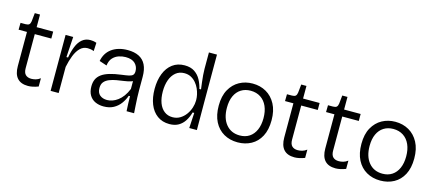

<svg xmlns="http://www.w3.org/2000/svg" viewBox="-52 -1192 3865 1704"><g transform="rotate(15 1881.0 -340.5)"><path d="M230 10Q164 10 131 -27Q98 -64 98 -137V-451H21L22 -514H67Q91 -514 101 -523Q111 -532 114 -553L122 -630H170V-514H322V-450H170V-137Q170 -96 189 -77.5Q208 -59 242 -59Q261 -59 282 -64.5Q303 -70 324 -86V-10Q298 0 274 5Q250 10 230 10Z M436 0V-282V-514H506L494 -326H509Q519 -385 537.5 -430.5Q556 -476 587 -501.5Q618 -527 662 -527Q674 -527 687.5 -525Q701 -523 718 -517L714 -440Q699 -446 685 -448.5Q671 -451 657 -451Q617 -451 588.5 -423Q560 -395 541 -347Q522 -299 510 -240V0Z M924 12Q882 12 848 -3.5Q814 -19 794.5 -51.5Q775 -84 775 -133Q775 -170 787.5 -197.5Q800 -225 827.5 -245.5Q855 -266 899.5 -279.5Q944 -293 1007 -301Q1048 -306 1073 -311.5Q1098 -317 1108.5 -328.5Q1119 -340 1119 -363Q1119 -405 1090.5 -433.5Q1062 -462 1003 -462Q973 -462 941.5 -452Q910 -442 886.5 -417Q863 -392 857 -346L788 -369Q795 -406 812.5 -435Q830 -464 858 -484.5Q886 -505 923 -516Q960 -527 1005 -527Q1066 -527 1108 -506Q1150 -485 1171.5 -442Q1193 -399 1193 -331V-211Q1193 -179 1194.5 -142Q1196 -105 1198.5 -68.5Q1201 -32 1203 0H1134Q1132 -36 1130.5 -69.5Q1129 -103 1129 -137H1117Q1104 -98 1078.5 -63.5Q1053 -29 1015 -8.5Q977 12 924 12ZM940 -51Q964 -51 988.5 -59.5Q1013 -68 1037.5 -86Q1062 -104 1083 -132.5Q1104 -161 1120 -201V-296L1148 -293Q1133 -276 1105.5 -267Q1078 -258 1044 -253.5Q1010 -249 975.5 -243Q941 -237 912 -225.5Q883 -214 865.5 -193.5Q848 -173 848 -137Q848 -94 873.5 -72.5Q899 -51 940 -51Z M1529 12Q1464 12 1417.5 -22Q1371 -56 1347 -116.5Q1323 -177 1323 -257Q1323 -336 1347 -397Q1371 -458 1417 -492.5Q1463 -527 1528 -527Q1584 -527 1620 -502.5Q1656 -478 1676.5 -439.5Q1697 -401 1707 -358H1722Q1718 -389 1714 -421.5Q1710 -454 1707.5 -485.5Q1705 -517 1705 -542V-693H1779V-253L1780 0H1710L1718 -141H1703Q1691 -97 1669 -62.5Q1647 -28 1613 -8Q1579 12 1529 12ZM1540 -54Q1579 -54 1609.5 -72.5Q1640 -91 1661.5 -120.5Q1683 -150 1694 -184.5Q1705 -219 1705 -249V-259Q1705 -279 1699.5 -305Q1694 -331 1682 -358Q1670 -385 1650.5 -408Q1631 -431 1604.5 -445Q1578 -459 1544 -459Q1497 -459 1464.5 -432Q1432 -405 1415.5 -359Q1399 -313 1399 -254Q1399 -193 1415.5 -148.5Q1432 -104 1464 -79Q1496 -54 1540 -54Z M2156 12Q2084 12 2028.5 -20Q1973 -52 1942 -112.5Q1911 -173 1911 -260Q1911 -349 1944 -408Q1977 -467 2031.5 -497Q2086 -527 2153 -527Q2223 -527 2278 -495.5Q2333 -464 2365.5 -403.5Q2398 -343 2398 -255Q2398 -167 2366.5 -107.5Q2335 -48 2280 -18Q2225 12 2156 12ZM2159 -52Q2210 -52 2247 -76.5Q2284 -101 2304 -146.5Q2324 -192 2324 -254Q2324 -317 2303.5 -363.5Q2283 -410 2244 -435.5Q2205 -461 2152 -461Q2102 -461 2064.5 -437.5Q2027 -414 2006.5 -369.5Q1986 -325 1986 -261Q1986 -165 2032.5 -108.5Q2079 -52 2159 -52Z M2678 10Q2612 10 2579 -27Q2546 -64 2546 -137V-451H2469L2470 -514H2515Q2539 -514 2549 -523Q2559 -532 2562 -553L2570 -630H2618V-514H2770V-450H2618V-137Q2618 -96 2637 -77.5Q2656 -59 2690 -59Q2709 -59 2730 -64.5Q2751 -70 2772 -86V-10Q2746 0 2722 5Q2698 10 2678 10Z M3055 10Q2989 10 2956 -27Q2923 -64 2923 -137V-451H2846L2847 -514H2892Q2916 -514 2926 -523Q2936 -532 2939 -553L2947 -630H2995V-514H3147V-450H2995V-137Q2995 -96 3014 -77.5Q3033 -59 3067 -59Q3086 -59 3107 -64.5Q3128 -70 3149 -86V-10Q3123 0 3099 5Q3075 10 3055 10Z M3467 12Q3395 12 3339.5 -20Q3284 -52 3253 -112.5Q3222 -173 3222 -260Q3222 -349 3255 -408Q3288 -467 3342.5 -497Q3397 -527 3464 -527Q3534 -527 3589 -495.5Q3644 -464 3676.5 -403.5Q3709 -343 3709 -255Q3709 -167 3677.5 -107.5Q3646 -48 3591 -18Q3536 12 3467 12ZM3470 -52Q3521 -52 3558 -76.5Q3595 -101 3615 -146.5Q3635 -192 3635 -254Q3635 -317 3614.5 -363.5Q3594 -410 3555 -435.5Q3516 -461 3463 -461Q3413 -461 3375.5 -437.5Q3338 -414 3317.5 -369.5Q3297 -325 3297 -261Q3297 -165 3343.5 -108.5Q3390 -52 3470 -52Z"/></g></svg>

Font: Bricolage Grotesque 24pt Light
Style: Regular
Weight: 300
Designer: Mathieu Triay
Foundry: Atelier Triay
Version: Version 1.001;gftools[0.9.33.dev8+g029e19f]